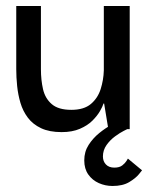

<svg xmlns="http://www.w3.org/2000/svg" viewBox="-20 -429 493 638"><path d="M185 10Q144 10 116.5 -3Q89 -16 72.5 -38Q56 -60 48 -87Q40 -114 37 -143Q34 -172 34 -199V-409H116V-199Q116 -163 123 -132.5Q130 -102 152 -83Q174 -64 217 -64Q259 -64 282 -83.5Q305 -103 314.5 -133Q324 -163 325 -195V-409H411V0H340L326 -85H324Q321 -75 312 -59.5Q303 -44 287 -28Q271 -12 245.5 -1Q220 10 185 10ZM354 189Q330 189 308.5 179.5Q287 170 273.5 151Q260 132 260 104Q260 75 274.5 52.5Q289 30 310 13Q331 -4 352.5 -15.5Q374 -27 388.5 -32.5Q403 -38 403 -38V0Q403 0 391 6Q379 12 362.5 24Q346 36 334 53Q322 70 322 91Q322 107 332 117.5Q342 128 360 128Q377 128 386.5 120.5Q396 113 400.5 105.5Q405 98 405 98L452 137Q452 137 441.5 150Q431 163 409.5 176Q388 189 354 189Z"/></svg>

Font: Darker Grotesque Light SemiBold
Style: Regular
Weight: 600
Version: Version 1.000;gftools[0.9.28]